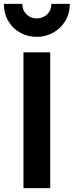

<svg xmlns="http://www.w3.org/2000/svg" viewBox="-53 -970 380 990"><path d="M68 -700H206V0H68ZM-33 -950H62Q62 -917 83.5 -896Q105 -875 136.5 -875Q168 -875 190 -896Q212 -917 212 -950H307Q307 -901 284 -862.5Q261 -824 222 -802Q182.9 -780 136.5 -780Q90.1 -780 51 -801.5Q12 -823 -10.5 -862Q-33 -901 -33 -950Z"/></svg>

Font: Uncut Sans Variable
Style: Regular
Weight: 400
Designer: Kasper Nordkvist
Foundry: UNCUT.wtf
Version: Version 1.304;Glyphs 3.2 (3246)